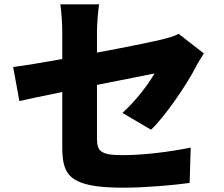

<svg xmlns="http://www.w3.org/2000/svg" viewBox="-20 -819 1040 891"><path d="M681 -217C748 -281 846 -425 889 -509C899 -529 916 -555 926 -571L809 -662C787 -650 760 -643 728 -635C682 -624 560 -599 430 -575V-671C430 -708 435 -768 440 -799H260C265 -768 269 -707 269 -671V-545C174 -528 89 -514 41 -508L70 -350C113 -360 186 -375 269 -392V-136C269 -6 301 52 552 52C650 52 781 41 860 30L865 -134C766 -114 646 -99 547 -99C443 -99 430 -120 430 -179V-425C551 -449 661 -471 697 -478C670 -430 609 -349 548 -295Z"/></svg>

Font: Noto Sans Korean Black
Style: Bold
Weight: 900
Designer: Ryoko NISHIZUKA (kana & ideographs); Paul D. Hunt (Latin, Greek & Cyrillic); Wenlong ZHANG (bopomofo); Sandoll Communica
Foundry: Adobe Systems Incorporated
Version: Version 1.000;PS 1;hotconv 1.0.78;makeotf.lib2.5.61930